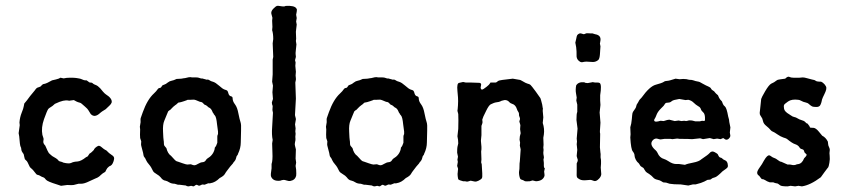

<svg xmlns="http://www.w3.org/2000/svg" viewBox="-20 -641 3002 679"><path d="M260.7 -363.3Q264.6 -362.8 271 -359.9Q277.3 -356.9 281.2 -356.9H286.1Q288.1 -356 291 -353.5Q293.9 -351.1 295.4 -350.1Q296.9 -349.1 299.3 -349.1Q301.8 -349.1 304.2 -348.6Q306.6 -348.1 309.1 -345.2Q312 -342.8 318.8 -340.3Q325.7 -337.9 334.5 -328.6Q342.8 -318.8 343.8 -317.4Q350.1 -310.1 354 -307.6Q377.4 -293 375 -278.8Q373 -272.9 367.2 -267.6Q361.3 -262.7 357.9 -258.8Q355 -254.9 347.7 -251Q340.8 -247.1 335 -242.2Q314.9 -222.7 300.8 -237.8L292 -252Q290 -255.9 280.3 -264.2Q271.5 -271.5 268.6 -274.4Q265.6 -277.3 260.7 -278.3Q255.9 -279.3 250 -282.2Q244.1 -286.1 241.2 -287.1L227.1 -285.2Q226.1 -284.2 222.2 -285.2Q206.1 -289.1 176.8 -274.9Q174.8 -274.9 170.4 -270.5Q166 -266.1 160.2 -262.7Q154.3 -259.3 150.9 -255.9Q146.5 -250 135.7 -219.7Q125 -189.5 129.9 -164.1L133.8 -151.9Q134.8 -149.9 133.3 -142.1Q131.8 -134.3 140.1 -126Q149.9 -103 152.8 -99.6Q156.2 -96.7 160.2 -92.8Q164.1 -88.9 172.4 -84.5Q183.6 -78.6 188 -71.8Q191.9 -69.8 195.3 -69.3Q198.7 -68.8 204.1 -65.9Q224.1 -61 231.9 -64.9Q240.2 -69.3 253.4 -69.8Q266.6 -70.8 284.2 -85L290 -87.9Q291 -89.8 293 -92.3Q294.9 -94.7 295.9 -96.7Q296.9 -98.6 299.8 -99.6Q302.7 -101.1 312 -110.8Q312 -113.3 316.9 -118.2Q322.3 -123 327.1 -125Q332 -127 339.8 -120.1Q347.7 -113.3 351.6 -111.3Q356 -109.4 357.4 -107.9Q358.9 -106.9 361.8 -103.5Q364.7 -100.1 372.6 -94.7Q380.9 -89.8 382.8 -85Q384.8 -80.1 381.8 -71.3Q378.9 -62.5 375.5 -58.6Q372.1 -55.2 369.6 -54.2Q367.2 -53.7 365.2 -51.8Q363.3 -49.8 361.3 -48.3Q359.4 -46.9 356.4 -41.5Q354 -36.1 352.1 -33.2Q342.8 -28.3 336.9 -22.5Q331.1 -16.6 328.1 -15.1Q325.2 -12.7 317.4 -9.8Q309.6 -6.8 295.9 0Q278.3 8.8 267.1 8.8H257.8L240.2 13.2Q234.4 14.2 217.8 13.2L195.8 16.1L181.2 11.2Q147.9 1 142.6 -5.4Q137.7 -11.7 135.7 -12.7Q133.8 -13.7 131.3 -14.6Q128.4 -15.1 123 -18.6Q117.7 -22 113.3 -22.5Q108.9 -22.9 103.5 -31.2Q98.1 -39.6 85.9 -49.8Q84 -52.7 82.5 -56.6Q81.1 -60.5 78.1 -65.9Q75.2 -71.8 72.3 -73.7Q69.3 -76.2 67.9 -78.1Q66.9 -80.1 65.9 -85.9Q64.9 -91.8 64 -94.7Q63 -97.7 61 -99.6Q59.1 -102.1 57.1 -106Q55.2 -110.4 55.2 -114.3Q55.2 -118.2 52.7 -122.6Q50.3 -127 47.9 -159.2L45.9 -169.9L49.8 -198.2L48.8 -208Q50.3 -226.6 56.6 -242.2Q63 -257.8 64 -265.1Q64.9 -272.5 65.9 -274.9L75.2 -286.1Q88.4 -304.2 93.8 -310.1Q99.1 -315.9 103 -321.3Q106.9 -327.1 109.4 -329.1Q111.8 -331.1 113.8 -331.5Q116.2 -332 118.2 -333Q120.1 -334 122.1 -334.5Q124 -335 127.4 -339.4Q130.9 -343.8 136.2 -344.2Q145 -345.7 164.1 -356.9Q165 -356.9 177.2 -359.9Q189.5 -362.8 193.8 -366.2Q195.3 -366.2 205.1 -363.8Q214.8 -366.2 228.5 -366.2Q242.2 -366.2 249.5 -365.2Q256.8 -364.3 260.7 -363.3Z M659.7 -367.2H674.3Q680.7 -367.2 685.5 -365.2Q690.4 -363.3 693.4 -363.3Q696.8 -363.8 697.8 -362.8L708.5 -359.9Q710 -358.9 712.9 -359.4Q715.8 -359.9 718.8 -358.4Q721.7 -356.9 723.6 -355.5Q725.6 -354 733.9 -351.6Q742.2 -349.1 754.9 -337.9Q767.1 -326.7 774.4 -324.2Q781.7 -322.3 783.7 -320.3Q786.1 -317.9 788.1 -309.6Q790.5 -301.8 797.4 -300.3Q802.7 -299.3 802.7 -293Q802.7 -282.7 811 -272Q819.3 -261.2 823.2 -239.3Q827.6 -217.3 830.6 -209Q833.5 -200.7 832.5 -179.2Q831.5 -158.2 831.5 -137.7Q831.5 -117.2 821.8 -97.2Q821.8 -93.8 816.9 -88.9Q815.9 -85.9 814.5 -80.6Q813.5 -75.2 808.6 -69.8Q803.7 -64.5 803.7 -63Q801.8 -61.5 793.9 -51.8Q786.1 -42 782.7 -37.1Q778.8 -32.2 774.9 -25.4Q771 -18.6 756.8 -11.2Q741.2 4.4 724.6 6.8Q722.7 7.8 719.2 7.3Q715.8 6.8 714.8 7.8L703.6 12.2Q701.7 12.2 698.7 11.7Q695.8 11.2 694.3 11.7Q692.9 12.2 690.4 13.7Q687.5 15.1 685.5 15.6Q683.6 16.1 681.6 15.1Q679.7 14.2 677.7 13.2Q675.8 12.2 673.8 12.7Q671.9 13.2 668.9 15.6Q666 18.1 663.6 18.1L655.8 16.1L647 18.1Q640.6 18.1 637.7 15.1L613.8 12.2H608.9L597.7 8.8Q586.4 8.8 578.6 3.9Q570.8 -1 565.4 -2Q560.5 -2.9 559.1 -3.9Q557.6 -4.9 555.2 -6.3Q552.7 -7.8 548.3 -13.7Q543.9 -19.5 533.7 -25.4Q523.4 -31.2 521 -36.6Q514.6 -50.8 506.8 -59.6Q499.5 -67.9 496.6 -74.7Q493.7 -82 490.7 -85Q487.8 -87.9 487.3 -93.3Q486.8 -98.6 483.4 -110.4Q480.5 -122.1 479.5 -125.5Q478.5 -128.9 479 -133.8Q479.5 -138.7 479.5 -141.1L475.6 -152.8Q474.6 -161.6 475.6 -183.1L474.6 -192.9L476.6 -205.1Q477.5 -208 477.1 -213.9Q476.6 -219.7 477.5 -223.1L484.9 -244.1Q501 -289.1 524.4 -310.5Q533.7 -319.3 536.6 -324.2Q539.6 -329.1 543 -329.6Q546.9 -330.1 548.3 -331.1Q549.8 -332 551.8 -335.4Q553.7 -338.9 555.7 -339.8Q557.6 -340.8 561 -341.8Q566.4 -343.3 573.2 -349.1Q580.1 -354.5 586.9 -355.5Q593.3 -356.4 604.5 -361.8L621.6 -362.8Q626 -363.8 629.9 -364.3Q633.8 -364.3 640.6 -366.2Q647.5 -368.2 652.8 -368.2ZM653.3 -288.1H643.6Q642.6 -287.1 630.9 -283.2Q619.1 -279.3 615.2 -278.8Q611.8 -278.8 610.4 -277.8Q608.9 -276.9 606.4 -274.4Q604.5 -272 599.6 -269Q594.7 -266.1 581.5 -252Q579.6 -252 574.7 -247.1Q572.8 -243.2 569.8 -235.4Q566.9 -227.5 561 -213.9Q555.2 -200.7 556.6 -175.3Q557.6 -149.9 558.6 -145.5Q559.6 -141.1 559.6 -133.8Q559.6 -126.5 563.5 -123Q567.4 -119.1 568.4 -117.2Q573.2 -97.7 585 -89.8Q601.1 -71.3 604.5 -70.8Q607.9 -69.8 610.8 -68.8Q613.3 -67.9 626 -63.5Q638.7 -59.1 642.6 -59.1L653.8 -60.1Q655.8 -60.1 660.2 -58.1Q665 -56.2 668.9 -56.6Q672.9 -57.1 680.2 -61.5Q689 -66.9 696.3 -67.4Q703.6 -67.9 707.5 -73.7Q710.9 -79.1 712.9 -80.1Q733.4 -91.8 738.8 -112.8Q739.7 -116.7 739.7 -119.1Q745.1 -124.5 748.5 -136.2V-158.2Q748.5 -162.1 751 -167V-175.8L747.6 -201.2Q745.1 -227.5 739.7 -232.9Q734.9 -237.8 734.9 -240.2Q732.9 -241.2 731 -246.6Q729 -252 725.6 -255.9Q721.7 -259.8 719.7 -260.3Q717.8 -260.7 714.4 -264.2Q710.9 -267.6 708 -269Q704.6 -270 703.1 -271Q701.7 -272 699.7 -274.4Q694.8 -280.8 687.5 -280.8Q669.4 -289.1 664.6 -288.6Q659.7 -288.1 653.3 -288.1Z M990.2 -620.1Q1022 -622.1 1028.3 -610.8Q1031.2 -607.9 1029.3 -599.6Q1027.3 -591.3 1027.3 -588.9L1029.3 -577.1L1027.3 -564.9L1029.3 -554.2L1026.4 -528.8L1027.3 -503.9L1026.4 -496.1L1028.3 -483.9L1025.4 -455.1V-450.2L1026.4 -439.9L1023.4 -428.2L1025.4 -419.9L1024.4 -408.2L1026.4 -387.2L1025.4 -374L1026.4 -363.8V-358.9L1024.4 -349.1L1026.4 -292L1023.4 -237.8Q1022.5 -234.9 1024.4 -228.5Q1026.4 -222.2 1026.4 -219.2L1023.4 -201.2L1025.4 -187L1024.4 -176.3L1025.4 -168L1024.4 -157.2Q1024.4 -155.3 1024.9 -150.4Q1025.4 -145.5 1023.4 -138.2Q1021.5 -130.4 1023.4 -125L1026.4 -112.8L1025.4 -80.1L1027.3 -65.9L1025.4 -54.2L1027.3 -41Q1028.3 -23.9 1027.3 -19Q1023.4 -3.9 1006.3 -1Q1002.4 0 994.6 -2.4Q986.8 -4.9 983.9 -4.9Q981.4 -4.9 979.5 -4.4Q977.1 -3.9 975.1 -3.4Q973.1 -2.9 971.2 -2Q945.3 1 938.5 -17.1Q936.5 -22.9 940.4 -45.9Q940.4 -53.7 940.4 -61Q944.8 -73.7 943.4 -101.6Q942.4 -128.9 942.4 -133.8L944.3 -146Q940.4 -164.6 942.4 -190.9L945.3 -242.2L943.4 -252L944.3 -266.1Q941.4 -272 941.4 -278.8L945.3 -291L943.4 -314.9L945.3 -337.9L942.4 -352.1L944.3 -377.9V-430.2L946.3 -439.9L944.3 -487.8L946.3 -502.9Q946.3 -522.5 942.4 -534.2L943.4 -545.9L942.4 -567.9L943.4 -578.1L939.5 -592.8Q938 -601.6 946.8 -610.4Q955.6 -619.1 959 -620.1Q962.4 -621.1 970.2 -619.6Q978 -618.2 982.9 -618.2Q987.8 -618.2 990.2 -620.1Z M1317.9 -367.2H1332.5Q1338.9 -367.2 1343.8 -365.2Q1348.6 -363.3 1351.6 -363.3Q1355 -363.8 1356 -362.8L1366.7 -359.9Q1368.2 -358.9 1371.1 -359.4Q1374 -359.9 1377 -358.4Q1379.9 -356.9 1381.8 -355.5Q1383.8 -354 1392.1 -351.6Q1400.4 -349.1 1413.1 -337.9Q1425.3 -326.7 1432.6 -324.2Q1439.9 -322.3 1441.9 -320.3Q1444.3 -317.9 1446.3 -309.6Q1448.7 -301.8 1455.6 -300.3Q1460.9 -299.3 1460.9 -293Q1460.9 -282.7 1469.2 -272Q1477.5 -261.2 1481.4 -239.3Q1485.8 -217.3 1488.8 -209Q1491.7 -200.7 1490.7 -179.2Q1489.7 -158.2 1489.7 -137.7Q1489.7 -117.2 1480 -97.2Q1480 -93.8 1475.1 -88.9Q1474.1 -85.9 1472.7 -80.6Q1471.7 -75.2 1466.8 -69.8Q1461.9 -64.5 1461.9 -63Q1460 -61.5 1452.1 -51.8Q1444.3 -42 1440.9 -37.1Q1437 -32.2 1433.1 -25.4Q1429.2 -18.6 1415 -11.2Q1399.4 4.4 1382.8 6.8Q1380.9 7.8 1377.4 7.3Q1374 6.8 1373 7.8L1361.8 12.2Q1359.9 12.2 1356.9 11.7Q1354 11.2 1352.5 11.7Q1351.1 12.2 1348.6 13.7Q1345.7 15.1 1343.8 15.6Q1341.8 16.1 1339.8 15.1Q1337.9 14.2 1335.9 13.2Q1334 12.2 1332 12.7Q1330.1 13.2 1327.1 15.6Q1324.2 18.1 1321.8 18.1L1314 16.1L1305.2 18.1Q1298.8 18.1 1295.9 15.1L1272 12.2H1267.1L1255.9 8.8Q1244.6 8.8 1236.8 3.9Q1229 -1 1223.6 -2Q1218.8 -2.9 1217.3 -3.9Q1215.8 -4.9 1213.4 -6.3Q1210.9 -7.8 1206.5 -13.7Q1202.1 -19.5 1191.9 -25.4Q1181.6 -31.2 1179.2 -36.6Q1172.9 -50.8 1165 -59.6Q1157.7 -67.9 1154.8 -74.7Q1151.9 -82 1148.9 -85Q1146 -87.9 1145.5 -93.3Q1145 -98.6 1141.6 -110.4Q1138.7 -122.1 1137.7 -125.5Q1136.7 -128.9 1137.2 -133.8Q1137.7 -138.7 1137.7 -141.1L1133.8 -152.8Q1132.8 -161.6 1133.8 -183.1L1132.8 -192.9L1134.8 -205.1Q1135.7 -208 1135.3 -213.9Q1134.8 -219.7 1135.7 -223.1L1143.1 -244.1Q1159.2 -289.1 1182.6 -310.5Q1191.9 -319.3 1194.8 -324.2Q1197.8 -329.1 1201.2 -329.6Q1205.1 -330.1 1206.5 -331.1Q1208 -332 1210 -335.4Q1211.9 -338.9 1213.9 -339.8Q1215.8 -340.8 1219.2 -341.8Q1224.6 -343.3 1231.4 -349.1Q1238.3 -354.5 1245.1 -355.5Q1251.5 -356.4 1262.7 -361.8L1279.8 -362.8Q1284.2 -363.8 1288.1 -364.3Q1292 -364.3 1298.8 -366.2Q1305.7 -368.2 1311 -368.2ZM1311.5 -288.1H1301.8Q1300.8 -287.1 1289.1 -283.2Q1277.3 -279.3 1273.4 -278.8Q1270 -278.8 1268.6 -277.8Q1267.1 -276.9 1264.6 -274.4Q1262.7 -272 1257.8 -269Q1252.9 -266.1 1239.7 -252Q1237.8 -252 1232.9 -247.1Q1231 -243.2 1228 -235.4Q1225.1 -227.5 1219.2 -213.9Q1213.4 -200.7 1214.8 -175.3Q1215.8 -149.9 1216.8 -145.5Q1217.8 -141.1 1217.8 -133.8Q1217.8 -126.5 1221.7 -123Q1225.6 -119.1 1226.6 -117.2Q1231.4 -97.7 1243.2 -89.8Q1259.3 -71.3 1262.7 -70.8Q1266.1 -69.8 1269 -68.8Q1271.5 -67.9 1284.2 -63.5Q1296.9 -59.1 1300.8 -59.1L1312 -60.1Q1314 -60.1 1318.4 -58.1Q1323.2 -56.2 1327.1 -56.6Q1331.1 -57.1 1338.4 -61.5Q1347.2 -66.9 1354.5 -67.4Q1361.8 -67.9 1365.7 -73.7Q1369.1 -79.1 1371.1 -80.1Q1391.6 -91.8 1397 -112.8Q1397.9 -116.7 1397.9 -119.1Q1403.3 -124.5 1406.7 -136.2V-158.2Q1406.7 -162.1 1409.2 -167V-175.8L1405.8 -201.2Q1403.3 -227.5 1397.9 -232.9Q1393.1 -237.8 1393.1 -240.2Q1391.1 -241.2 1389.2 -246.6Q1387.2 -252 1383.8 -255.9Q1379.9 -259.8 1377.9 -260.3Q1376 -260.7 1372.6 -264.2Q1369.1 -267.6 1366.2 -269Q1362.8 -270 1361.3 -271Q1359.9 -272 1357.9 -274.4Q1353 -280.8 1345.7 -280.8Q1327.6 -289.1 1322.8 -288.6Q1317.9 -288.1 1311.5 -288.1Z M1598.6 -255.9 1599.6 -268.6Q1599.6 -275.4 1600.1 -283.2Q1600.6 -291 1597.7 -319.3Q1594.7 -347.7 1604.5 -348.1Q1606.4 -348.1 1617.7 -351.1L1627.4 -349.1H1645.5L1674.3 -348.1Q1681.2 -348.1 1681.6 -341.8L1679.7 -331.1Q1680.7 -324.2 1684.6 -324.2Q1688.5 -324.2 1700.7 -334L1708.5 -340.8Q1714.4 -347.7 1714.4 -349.1H1732.4Q1734.4 -349.1 1736.3 -350.6Q1738.3 -352.1 1742.2 -355Q1746.1 -357.9 1793.5 -362.8L1815.9 -358.9Q1820.3 -358.9 1829.6 -353Q1838.9 -347.2 1845.7 -345.2Q1852.5 -343.8 1856 -340.8Q1859.4 -337.9 1874.5 -317.4Q1889.6 -296.9 1891.1 -293.9Q1892.6 -291 1897.5 -271L1899.4 -258.8Q1900.4 -257.8 1899.9 -255.9Q1899.4 -253.9 1899.4 -252Q1899.4 -250 1899.4 -248L1901.4 -226.1L1899.4 -206.1Q1906.2 -185.5 1903.3 -165L1901.4 -153.8L1902.3 -128.9L1901.4 -119.1L1902.3 -110.8L1901.4 -101.1Q1901.4 -95.7 1902.8 -89.8Q1904.3 -84 1902.8 -80.1Q1901.4 -76.2 1902.3 -74.2L1903.3 -64.9V-53.7Q1903.3 -47.9 1906.7 -45.9L1904.3 -34.2Q1904.3 -32.2 1905.3 -26.4Q1906.2 -20.5 1905.3 -18.1Q1899.4 -1 1875.5 0L1863.3 -2.9L1853.5 0Q1837.4 1.5 1834 -1.5Q1830.6 -3.9 1826.7 -4.9Q1822.8 -5.9 1820.3 -7.8Q1815.4 -17.6 1815.4 -32.2Q1817.4 -40 1817.4 -63L1818.4 -70.8L1821.3 -112.8L1818.4 -126L1819.3 -136.7L1817.4 -147Q1817.4 -158.2 1821.3 -169.9L1819.3 -184.1L1820.3 -198.2Q1820.3 -200.2 1818.8 -204.1Q1817.4 -208 1816.9 -210Q1816.4 -211.9 1817.4 -214.4Q1818.4 -216.8 1818.8 -218.8Q1819.3 -220.7 1818.8 -223.1Q1818.4 -225.1 1816.9 -228.5Q1815.4 -231.9 1815.4 -233.4V-238.3Q1815.4 -242.2 1812.5 -246.1Q1809.6 -250 1807.6 -256.3Q1805.7 -262.7 1801.3 -267.6Q1797.4 -272 1791 -273.9Q1784.7 -275.9 1781.7 -279.3Q1772 -291 1756.3 -285.2Q1754.4 -285.2 1750 -282.7Q1745.6 -280.3 1736.3 -279.3Q1727.5 -278.3 1715.3 -272Q1708.5 -268.1 1699.7 -250Q1690.9 -231.9 1689.5 -229L1685.5 -217.8L1686.5 -209Q1686.5 -205.6 1682.6 -195.8V-163.1L1680.7 -143.1L1682.6 -122.1Q1682.6 -117.7 1682.6 -113.3L1681.6 -105L1682.6 -77.1L1681.6 -66.9L1683.6 -60.1Q1684.6 -42 1685.5 -27.8Q1686.5 -13.7 1683.6 -9.8Q1680.2 -5.9 1672.4 -2Q1664.6 2 1658.7 1L1644.5 -2L1634.3 1Q1632.3 2 1624.5 0H1617.7Q1603.5 -3.9 1601.6 -5.9Q1599.6 -7.8 1598.6 -18.1Q1597.7 -28.3 1598.6 -29.8L1599.6 -41Q1601.1 -43.5 1596.7 -54.2L1598.6 -65.9Q1599.6 -67.9 1598.6 -71.3Q1597.7 -74.7 1597.7 -76.2L1599.6 -86.9L1596.7 -101.1Q1596.7 -116.2 1597.7 -121.1L1600.6 -133.8Q1600.6 -146 1597.7 -159.2L1600.6 -185.1Q1601.6 -219.2 1600.6 -237.8L1597.7 -249Z M2084.5 -349.1H2092.8Q2098.6 -349.1 2101.1 -347.2Q2108.4 -341.3 2102.5 -304.2V-285.2L2103.5 -270L2100.6 -243.2L2103.5 -207L2101.6 -178.2V-172.9L2102.5 -168L2101.6 -120.1L2103.5 -100.1Q2104.5 -97.7 2104 -90.8Q2103.5 -84 2104.5 -80.6Q2105.5 -77.1 2105.5 -71.3V-62L2104.5 -48.3L2106.4 -24.9Q2105.5 -16.6 2099.1 -9.8Q2087.9 2.4 2079.6 -1.5Q2071.3 -4.9 2067.4 -4.9L2055.7 -3.9Q2039.6 -2 2030.8 -6.3Q2022 -10.7 2020.5 -14.6Q2018.6 -18.6 2019.5 -35.2V-63Q2023.4 -70.8 2023.4 -75.2L2020.5 -85Q2019.5 -86.9 2019.5 -90.8L2021.5 -110.8L2019.5 -130.9L2020.5 -140.6L2019.5 -150.9L2022.5 -186L2018.6 -216.8Q2018.6 -239.3 2021.5 -245.1V-271L2018.6 -283.2Q2017.6 -285.2 2018.6 -289.6Q2019.5 -293.9 2019.5 -295.9Q2019.5 -297.9 2017.1 -310.5Q2014.6 -323.2 2017.6 -338.9Q2025.4 -352.1 2046.4 -350.1Q2049.3 -347.2 2058.6 -347.2L2074.2 -350.1Q2075.2 -351.1 2078.6 -350.1Q2081.5 -349.1 2084.5 -349.1ZM2058.1 -523.4Q2061.5 -522.9 2068.4 -522.9H2075.2L2084.5 -520Q2106 -516.6 2103.5 -498L2101.6 -486.8L2103.5 -477.1Q2103.5 -476.6 2103 -469.7Q2102.5 -462.9 2101.6 -448.7Q2100.6 -434.6 2096.2 -429.2Q2091.3 -424.8 2085 -422.9Q2078.6 -420.9 2064.9 -422.4Q2051.3 -423.8 2045.9 -422.4Q2040.5 -420.9 2036.6 -420.9Q2032.7 -420.9 2026.9 -425.8Q2018.1 -433.6 2019 -445.8Q2019.5 -458 2017.6 -474.1L2014.6 -490.2L2017.6 -502.9Q2019.5 -514.2 2021.5 -517.1Q2028.8 -524.9 2035.6 -522.5Q2042.5 -520 2044.4 -520Q2046.4 -520 2050.3 -522Q2054.2 -523.9 2058.1 -523.4Z M2559.1 -209.5 2563 -190.4 2561 -172.4Q2561 -169.9 2562.5 -163.6Q2564 -157.2 2557.6 -150.9Q2551.3 -145 2544.9 -147.9L2537.6 -152.8L2528.3 -148.9L2516.1 -150.9L2503.9 -148.9L2490.2 -152.8L2466.3 -148.9L2456.1 -151.9L2428.2 -148.9H2425.8Q2419.9 -149.9 2383.3 -149.9L2376.5 -150.9H2374L2357.9 -148.9L2350.6 -149.9H2330.1L2315.9 -147.9Q2313 -147.9 2305.2 -150.4Q2297.4 -152.8 2290 -146.5Q2273.4 -130.9 2299.3 -108.9Q2303.2 -105 2305.2 -100.6Q2312.5 -83 2328.6 -78.6Q2334 -77.1 2343.3 -71.3Q2358.4 -61 2370.6 -61H2381.3L2402.3 -58.1Q2410.2 -62 2431.2 -65.9Q2452.1 -69.8 2460.9 -78.1Q2484.9 -94.2 2488.8 -99.1Q2496.6 -108.9 2507.3 -103Q2518.1 -97.7 2519.5 -93.3Q2521 -88.9 2523.4 -86.4Q2525.4 -84 2528.3 -83.5Q2531.2 -83 2532.2 -82Q2533.2 -81.1 2535.2 -79.6Q2537.1 -78.1 2538.1 -77.1Q2539.1 -76.2 2544.9 -73.7Q2550.8 -71.3 2553.2 -62.5Q2555.2 -53.7 2553.2 -49.8Q2551.3 -45.9 2535.2 -35.2Q2516.6 -16.6 2509.3 -14.2Q2502.4 -12.2 2500 -11.2L2492.2 -5.9L2481.9 -4.9Q2480 -3.9 2470.7 1Q2461.4 5.9 2439.9 11.2H2430.2L2414.1 15.1L2387.2 11.2Q2361.3 11.2 2348.1 8.8L2335.9 4.9L2325.2 3.9Q2323.2 2.9 2319.8 0.5Q2314.5 -3.4 2304.7 -5.4Q2294.9 -7.3 2289.6 -13.7Q2284.7 -19.5 2275.4 -25.9Q2266.1 -31.2 2263.7 -34.2Q2261.2 -37.1 2258.8 -41.5Q2256.8 -45.9 2254.9 -47.4Q2252.9 -48.8 2249.5 -50.8Q2246.1 -52.7 2244.6 -54.7Q2243.2 -56.6 2240.7 -61Q2238.3 -64.9 2235.8 -66.4Q2233.4 -67.9 2228.5 -76.2Q2224.1 -85 2224.1 -90.3Q2224.1 -97.7 2217.8 -105.5Q2211.4 -112.8 2209 -154.8L2210 -166L2209 -190.9Q2212.9 -202.6 2214.4 -219.7Q2215.8 -237.3 2216.8 -241.2Q2217.8 -245.1 2223.1 -252Q2228 -258.8 2229 -261.7Q2230 -264.6 2230.5 -267.1Q2230.5 -270 2234.4 -275.4Q2238.3 -281.2 2239.3 -284.2Q2240.2 -287.1 2249 -295.9Q2277.3 -335.4 2298.8 -341.3Q2320.8 -347.2 2326.7 -351.1Q2332 -355 2338.9 -355Q2345.7 -355 2369.1 -362.8L2383.3 -360.8L2396 -361.8Q2408.2 -361.8 2417 -358.9Q2427.7 -358.9 2433.6 -356.4Q2439.5 -354 2446.3 -353Q2452.1 -352.1 2455.1 -350.6Q2458 -349.1 2464.8 -345.2Q2472.2 -340.8 2476.6 -338.9Q2481 -336.9 2484.4 -335.4Q2492.7 -332 2494.6 -327.6Q2496.6 -323.2 2501.5 -320.8Q2506.3 -318.4 2508.3 -314.5Q2510.7 -311 2519 -304.2Q2521 -300.3 2522.9 -295.4Q2524.9 -290.5 2533.2 -282.2Q2534.2 -280.3 2536.1 -274.4Q2538.1 -268.6 2543.9 -264.2Q2549.8 -259.3 2555.2 -229L2558.1 -218.3ZM2340.3 -277.8Q2333.5 -277.8 2331.1 -272.9Q2328.1 -268.1 2326.7 -266.6L2317.4 -257.3Q2306.2 -246.1 2302.2 -235.8Q2298.3 -225.1 2294.9 -220.2Q2291.5 -215.3 2295.4 -211.9Q2299.8 -209 2315.9 -213.9L2327.1 -212.9Q2341.8 -217.8 2346.7 -217.8L2366.2 -212.9L2379.9 -214.8L2389.6 -212.9L2399.9 -213.9Q2406.7 -211.9 2411.6 -213.9Q2418 -216.3 2427.2 -214.8Q2437 -212.9 2439 -211.9H2455.1L2462.9 -213.9Q2468.8 -212.9 2471.2 -213.4Q2474.1 -213.9 2473.1 -226.6Q2472.2 -239.3 2466.8 -243.7Q2460.4 -249 2458.5 -255.4Q2456.5 -261.7 2449.7 -265.1Q2440.4 -270.5 2432.6 -278.3Q2425.3 -285.6 2414.1 -288.1L2404.3 -287.1Q2384.3 -291 2382.3 -291Q2361.3 -287.6 2356.9 -284.2Q2352.1 -280.3 2349.6 -279.3Q2347.2 -278.3 2340.3 -277.8Z M2785.6 -366.2H2807.6L2818.8 -367.2Q2824.7 -367.2 2834.5 -364.3Q2844.7 -361.3 2851.1 -359.9Q2861.3 -358.4 2864.3 -355.5Q2867.7 -352.1 2883.8 -352.1Q2890.1 -349.6 2896 -342.8Q2901.9 -335.9 2902.3 -330.6Q2902.8 -325.2 2899.4 -316.9Q2896 -309.1 2895 -307.1Q2894 -305.7 2890.1 -296.9Q2886.2 -288.1 2885.7 -282.7Q2884.8 -277.3 2881.3 -270Q2877.9 -262.7 2867.2 -262.7Q2856.4 -262.7 2852.1 -264.6Q2845.2 -268.6 2840.8 -272.9Q2836.4 -277.3 2828.6 -278.8Q2820.8 -280.3 2814 -284.2Q2807.1 -288.1 2802.7 -288.1Q2779.8 -291 2767.1 -282.2Q2754.4 -273.4 2752.9 -270Q2751 -265.6 2752.9 -255.9Q2754.9 -246.1 2771 -236.8Q2772.9 -235.8 2776.9 -232.9Q2780.8 -230 2783.2 -229Q2785.6 -228 2789.1 -227.1Q2793 -226.1 2794.4 -225.6Q2795.9 -225.1 2797.4 -224.1Q2798.8 -223.1 2802.7 -221.2Q2806.2 -218.8 2813 -216.8Q2819.8 -214.8 2822.3 -213.4Q2824.7 -211.9 2826.2 -210.9Q2827.6 -210 2829.1 -208Q2830.6 -206.1 2832 -205.1Q2836.4 -205.1 2839.8 -198.2Q2840.8 -198.2 2842.3 -195.3Q2843.8 -192.4 2844.7 -189.9Q2847.7 -189 2856.4 -189Q2865.2 -188.5 2875.5 -175.8Q2885.7 -163.1 2887.7 -161.1Q2900.4 -154.8 2907.7 -140.1L2908.7 -131.3Q2908.7 -127 2912.1 -120.1Q2915.5 -113.3 2914.1 -106.9Q2912.6 -100.6 2914.1 -89.8Q2915.5 -79.1 2913.1 -65.4Q2910.6 -51.8 2909.2 -49.8Q2907.7 -47.9 2905.3 -44.9Q2902.8 -42 2895 -31.2Q2887.2 -20.5 2882.8 -14.2Q2845.7 13.7 2815.9 18.1L2803.7 16.1L2792 18.1L2775.9 16.1L2765.6 18.1Q2744.1 18.1 2739.3 14.6Q2734.9 11.7 2732.9 9.8Q2731 7.8 2726.1 7.3Q2721.2 6.8 2714.8 3.9Q2709 3.9 2702.6 3.9Q2691.9 0.5 2686 -3.9Q2680.2 -7.8 2673.8 -7.8L2667 -16.1Q2666.5 -18.1 2663.6 -20Q2657.7 -23.9 2657.7 -30.3Q2657.7 -36.6 2666.5 -48.8Q2675.3 -60.5 2681.2 -72.3Q2688 -84 2692.4 -87.9Q2696.8 -91.8 2699.7 -91.8Q2702.6 -91.8 2707.5 -87.9Q2712.4 -84 2718.8 -82Q2724.6 -80.1 2729 -76.2Q2738.3 -68.8 2743.2 -68.8L2765.1 -59.1Q2769.5 -59.1 2773.9 -59.1L2784.7 -57.1Q2793 -57.1 2794.9 -58.6Q2796.9 -60.1 2801.8 -60.5Q2816.4 -62 2823.7 -81.1Q2832 -89.4 2832.5 -92.3Q2833.5 -94.7 2829.6 -97.7Q2825.7 -100.6 2825.2 -102.1Q2824.7 -103 2824.2 -105Q2823.7 -106.9 2822.8 -108.9Q2820.8 -112.8 2815.4 -113.8Q2810.1 -114.7 2807.1 -120.1Q2802.7 -127.4 2792.5 -130.9Q2782.2 -133.8 2762.7 -149.9Q2759.8 -151.9 2750 -154.8Q2740.2 -158.2 2729 -166Q2717.8 -173.8 2713.4 -175.3Q2709 -176.8 2706.1 -180.2Q2699.2 -188.5 2689.9 -195.8Q2680.7 -203.1 2678.7 -211.4Q2676.8 -219.7 2675.8 -221.7Q2674.8 -223.6 2671.4 -229Q2668 -233.9 2667 -237.3Q2666 -240.7 2668 -253.9Q2669.9 -267.1 2670.4 -276.4Q2670.9 -286.1 2671.9 -291Q2672.9 -295.9 2686 -318.4Q2699.2 -340.8 2707.5 -345.2Q2715.8 -349.1 2717.3 -350.1Q2718.8 -351.1 2723.6 -354.5Q2728 -357.9 2731 -358.9Q2733.9 -359.9 2756.8 -362.8Q2766.1 -372.1 2771.5 -369.1Q2776.9 -366.2 2785.6 -366.2Z"/></svg>

Font: AntiqueNobleRegular
Style: Regular
Weight: 400
Version: Version 0.1